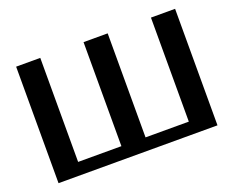

<svg xmlns="http://www.w3.org/2000/svg" viewBox="-112 -892 1320 1084"><g transform="rotate(-20 547.5 -350.0)"><path d="M70 0V-700H215V-75H475V-700H620V-75H880V-700H1025V0Z"/></g></svg>

Font: Prosto One
Style: Regular
Weight: 400
Designer: Pavel Emelyanov and Jovanny lemonad
Foundry: Pavel Emelyanov and Jovanny Lemonad
Version: Version 1.001